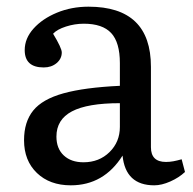

<svg xmlns="http://www.w3.org/2000/svg" viewBox="-20 -541 579 575"><path d="M192 14Q129 14 90.5 -23Q52 -60 52 -121Q52 -176 79.5 -210Q107 -244 170 -261.5Q233 -279 339 -284V-352Q339 -414 313 -442Q287 -470 231 -470Q204 -470 177.5 -461.5Q151 -453 139 -440Q165 -397 165 -384Q165 -365 149.5 -352Q134 -339 111 -339Q54 -339 54 -391Q54 -426 80.5 -455.5Q107 -485 150.5 -503Q194 -521 245 -521Q432 -521 432 -341V-100Q432 -56 477 -56Q488 -56 499 -58Q510 -60 524 -64L534 -26Q516 -9 490 2.5Q464 14 442 14Q356 14 347 -75Q291 14 192 14ZM230 -55Q277 -55 308 -85.5Q339 -116 339 -161V-232Q242 -232 195.5 -207.5Q149 -183 149 -132Q149 -96 171 -75.5Q193 -55 230 -55Z"/></svg>

Font: Literata 12pt
Style: Regular
Weight: 400
Designer: Latin by Veronika Burian and Jose Scaglione. Greek by Irene Vlachou. Cyrillic by Vera Evstafieva.
Foundry: TypeTogether
Version: Version 3.002